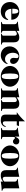

<svg xmlns="http://www.w3.org/2000/svg" viewBox="2090 -2736 654 4873"><g transform="rotate(90 2416.5 -299.0)"><path d="M326.7 -284.2Q326.7 -320.3 324.2 -348.6Q321.8 -377 314.7 -397Q307.6 -417 295.4 -427.5Q283.2 -438 263.7 -438Q244.1 -438 231.9 -427.5Q219.7 -417 212.6 -397Q205.6 -377 203.1 -348.6Q200.7 -320.3 200.7 -284.2ZM202.6 -259.8Q206.1 -221.7 217.3 -191.9Q228.5 -162.1 246.3 -141.8Q264.2 -121.6 287.8 -110.8Q311.5 -100.1 339.4 -100.1Q359.9 -100.1 376.5 -103.8Q393.1 -107.4 406.2 -114Q419.4 -120.6 429.9 -129.6Q440.4 -138.7 449.7 -149.9Q461.4 -165 466.6 -173.1Q471.7 -181.2 477.5 -181.2Q486.3 -181.2 486.3 -168.9Q486.3 -164.1 483.2 -149.2Q480 -134.3 471.4 -114.7Q462.9 -95.2 447.5 -73.5Q432.1 -51.8 407.7 -33.7Q383.3 -15.6 348.6 -3.9Q314 7.8 266.6 7.8Q213.9 7.8 170.2 -9.5Q126.5 -26.9 95.5 -57.9Q64.5 -88.9 47.6 -131.6Q30.8 -174.3 30.8 -225.1Q30.8 -274.9 49.1 -318.1Q67.4 -361.3 99.9 -393.3Q132.3 -425.3 177 -443.6Q221.7 -461.9 274.4 -461.9Q314.5 -461.9 351.3 -449.5Q388.2 -437 416.7 -411.9Q445.3 -386.7 462.6 -348.9Q480 -311 480.5 -259.8Z M593.3 -345.2Q593.3 -362.3 588.4 -373Q583.5 -383.8 576.2 -390.6Q568.8 -397.5 560.1 -400.9Q551.3 -404.3 543.9 -407Q536.6 -409.7 531.7 -412.4Q526.9 -415 526.9 -419.9Q526.9 -425.8 539.3 -427Q551.8 -428.2 579.8 -430.4Q607.9 -432.6 652.8 -439Q697.8 -445.3 762.7 -461.9V-393.1Q789.1 -413.1 810.3 -426.5Q831.5 -439.9 850.8 -447.8Q870.1 -455.6 888.7 -458.7Q907.2 -461.9 927.7 -461.9Q965.3 -461.9 989.7 -450.9Q1014.2 -439.9 1028.6 -420.2Q1043 -400.4 1048.8 -373Q1054.7 -345.7 1054.7 -313V-59.1Q1054.7 -40.5 1063.7 -33.2Q1072.8 -25.9 1083.7 -22.9Q1094.7 -20 1103.8 -17.8Q1112.8 -15.6 1112.8 -7.8Q1112.8 -3.9 1110.6 -1Q1108.4 2 1101.6 2Q1072.8 2 1040.5 1Q1008.3 0 970.2 0Q931.6 0 899.9 1Q868.2 2 845.7 2Q838.9 2 836.7 -1Q834.5 -3.9 834.5 -7.8Q834.5 -15.6 842.3 -17.8Q850.1 -20 859.6 -22.9Q869.1 -25.9 877 -33.2Q884.8 -40.5 884.8 -59.1V-339.8Q884.8 -356.4 880.6 -367.9Q876.5 -379.4 869.9 -386.5Q863.3 -393.6 854.7 -396.7Q846.2 -399.9 837.4 -399.9Q817.9 -399.9 798.1 -387.9Q778.3 -376 762.7 -360.8V-59.1Q762.7 -40.5 770.5 -33.2Q778.3 -25.9 787.6 -22.9Q796.9 -20 804.7 -17.8Q812.5 -15.6 812.5 -7.8Q812.5 -3.9 810.5 -1Q808.6 2 801.8 2Q778.8 2 747.6 1Q716.3 0 678.2 0Q639.6 0 606.9 1Q574.2 2 545.4 2Q538.6 2 536.6 -1Q534.7 -3.9 534.7 -7.8Q534.7 -15.6 543.7 -17.8Q552.7 -20 563.7 -22.9Q574.7 -25.9 583.7 -33.2Q592.8 -40.5 592.8 -59.1Z M1156.7 -216.8Q1156.7 -270.5 1177.7 -315.4Q1198.7 -360.4 1233.2 -393.1Q1267.6 -425.8 1312 -443.8Q1356.4 -461.9 1403.3 -461.9Q1451.2 -461.9 1488.3 -447.5Q1525.4 -433.1 1550.8 -410.9Q1576.2 -388.7 1589.4 -362.1Q1602.5 -335.4 1602.5 -311Q1602.5 -289.6 1596.4 -273.9Q1590.3 -258.3 1579.8 -248Q1569.3 -237.8 1555.2 -232.9Q1541 -228 1524.4 -228Q1509.3 -228 1495.4 -233.4Q1481.4 -238.8 1470.9 -249.3Q1460.4 -259.8 1454.3 -275.1Q1448.2 -290.5 1448.2 -311Q1448.2 -335 1451.4 -357.9Q1454.6 -380.9 1454.6 -396Q1454.6 -420.9 1440.9 -432.4Q1427.2 -443.8 1404.3 -443.8Q1386.2 -443.8 1370.6 -432.6Q1355 -421.4 1343.3 -402.3Q1331.5 -383.3 1325 -357.9Q1318.4 -332.5 1318.4 -304.2Q1318.4 -253.9 1332 -215.6Q1345.7 -177.2 1367.9 -151.6Q1390.1 -126 1418.2 -113Q1446.3 -100.1 1474.6 -100.1Q1500 -100.1 1517.1 -105Q1534.2 -109.9 1545.7 -116.9Q1557.1 -124 1564 -132.6Q1570.8 -141.1 1575.4 -148.2Q1580.1 -155.3 1584 -160.2Q1587.9 -165 1593.3 -165Q1598.6 -165 1600.6 -162.4Q1602.5 -159.7 1602.5 -154.8Q1602.5 -148.4 1597.4 -133.8Q1592.3 -119.1 1581.1 -101.1Q1569.8 -83 1552 -63.7Q1534.2 -44.4 1509.3 -28.6Q1484.4 -12.7 1451.9 -2.4Q1419.4 7.8 1378.4 7.8Q1337.9 7.8 1298.1 -6.8Q1258.3 -21.5 1226.8 -49.8Q1195.3 -78.1 1176 -120.1Q1156.7 -162.1 1156.7 -216.8Z M1652.8 -227.1Q1652.8 -273.9 1672.9 -316.4Q1692.9 -358.9 1728.3 -391.4Q1763.7 -423.8 1812 -442.9Q1860.4 -461.9 1916.5 -461.9Q1972.7 -461.9 2021 -442.9Q2069.3 -423.8 2104.7 -391.4Q2140.1 -358.9 2160.2 -316.4Q2180.2 -273.9 2180.2 -227.1Q2180.2 -180.2 2160.2 -137.7Q2140.1 -95.2 2104.7 -62.7Q2069.3 -30.3 2021 -11.2Q1972.7 7.8 1916.5 7.8Q1860.4 7.8 1812 -11.2Q1763.7 -30.3 1728.3 -62.7Q1692.9 -95.2 1672.9 -137.7Q1652.8 -180.2 1652.8 -227.1ZM1844.2 -227.1Q1844.2 -157.7 1849.6 -116Q1855 -74.2 1864.5 -52Q1874 -29.8 1887.2 -22.9Q1900.4 -16.1 1916.5 -16.1Q1932.6 -16.1 1945.8 -22.9Q1959 -29.8 1968.5 -52Q1978 -74.2 1983.2 -116Q1988.3 -157.7 1988.3 -227.1Q1988.3 -296.4 1983.2 -338.1Q1978 -379.9 1968.5 -402.1Q1959 -424.3 1945.8 -431.2Q1932.6 -438 1916.5 -438Q1900.4 -438 1887.2 -431.2Q1874 -424.3 1864.5 -402.1Q1855 -379.9 1849.6 -338.1Q1844.2 -296.4 1844.2 -227.1Z M2278.3 -345.2Q2278.3 -362.3 2273.4 -373Q2268.6 -383.8 2261.2 -390.6Q2253.9 -397.5 2245.1 -400.9Q2236.3 -404.3 2229 -407Q2221.7 -409.7 2216.8 -412.4Q2211.9 -415 2211.9 -419.9Q2211.9 -425.8 2224.4 -427Q2236.8 -428.2 2264.9 -430.4Q2293 -432.6 2337.9 -439Q2382.8 -445.3 2447.8 -461.9V-393.1Q2474.1 -413.1 2495.4 -426.5Q2516.6 -439.9 2535.9 -447.8Q2555.2 -455.6 2573.7 -458.7Q2592.3 -461.9 2612.8 -461.9Q2650.4 -461.9 2674.8 -450.9Q2699.2 -439.9 2713.6 -420.2Q2728 -400.4 2733.9 -373Q2739.7 -345.7 2739.7 -313V-59.1Q2739.7 -40.5 2748.8 -33.2Q2757.8 -25.9 2768.8 -22.9Q2779.8 -20 2788.8 -17.8Q2797.9 -15.6 2797.9 -7.8Q2797.9 -3.9 2795.7 -1Q2793.5 2 2786.6 2Q2757.8 2 2725.6 1Q2693.4 0 2655.3 0Q2616.7 0 2585 1Q2553.2 2 2530.8 2Q2523.9 2 2521.7 -1Q2519.5 -3.9 2519.5 -7.8Q2519.5 -15.6 2527.3 -17.8Q2535.2 -20 2544.7 -22.9Q2554.2 -25.9 2562 -33.2Q2569.8 -40.5 2569.8 -59.1V-339.8Q2569.8 -356.4 2565.7 -367.9Q2561.5 -379.4 2554.9 -386.5Q2548.3 -393.6 2539.8 -396.7Q2531.2 -399.9 2522.5 -399.9Q2502.9 -399.9 2483.2 -387.9Q2463.4 -376 2447.8 -360.8V-59.1Q2447.8 -40.5 2455.6 -33.2Q2463.4 -25.9 2472.7 -22.9Q2481.9 -20 2489.7 -17.8Q2497.6 -15.6 2497.6 -7.8Q2497.6 -3.9 2495.6 -1Q2493.7 2 2486.8 2Q2463.9 2 2432.6 1Q2401.4 0 2363.3 0Q2324.7 0 2292 1Q2259.3 2 2230.5 2Q2223.6 2 2221.7 -1Q2219.7 -3.9 2219.7 -7.8Q2219.7 -15.6 2228.8 -17.8Q2237.8 -20 2248.8 -22.9Q2259.8 -25.9 2268.8 -33.2Q2277.8 -40.5 2277.8 -59.1Z M3179.7 -454.1 3158.7 -397.9H3058.6V-108.9Q3058.6 -74.2 3068.6 -59.1Q3078.6 -43.9 3104.5 -43.9Q3127.9 -43.9 3144.8 -58.6Q3161.6 -73.2 3174.3 -99.1Q3179.2 -107.9 3181.4 -114Q3183.6 -120.1 3190.4 -120.1Q3194.3 -120.1 3196.8 -116.9Q3199.2 -113.8 3199.2 -108.9Q3199.2 -104.5 3196.5 -94Q3193.8 -83.5 3187.3 -70.6Q3180.7 -57.6 3168.7 -43.7Q3156.7 -29.8 3138.2 -18.3Q3119.6 -6.8 3093.5 0.5Q3067.4 7.8 3032.2 7.8Q2996.6 7.8 2969.7 1.5Q2942.9 -4.9 2924.8 -18.8Q2906.7 -32.7 2897.7 -54.9Q2888.7 -77.1 2888.7 -108.9L2889.2 -397.9H2827.1Q2856.4 -418.9 2887.9 -444.1Q2919.4 -469.2 2950 -496.3Q2980.5 -523.4 3008.5 -551.5Q3036.6 -579.6 3058.6 -606V-454.1Z M3285.2 -345.2Q3285.2 -362.3 3280.3 -373Q3275.4 -383.8 3268.1 -390.6Q3260.7 -397.5 3252.2 -400.9Q3243.7 -404.3 3236.3 -407Q3229 -409.7 3224.1 -412.4Q3219.2 -415 3219.2 -419.9Q3219.2 -425.8 3231.7 -427Q3244.1 -428.2 3271.2 -430.4Q3298.3 -432.6 3341.8 -439Q3385.3 -445.3 3446.8 -461.9V-354H3448.7Q3459.5 -377.9 3469.7 -397.7Q3480 -417.5 3492.7 -431.9Q3505.4 -446.3 3521.7 -454.1Q3538.1 -461.9 3561.5 -461.9Q3599.6 -461.9 3622.6 -441.4Q3645.5 -420.9 3645.5 -382.8Q3645.5 -367.7 3640.6 -353Q3635.7 -338.4 3626.2 -326.9Q3616.7 -315.4 3602.5 -308.6Q3588.4 -301.8 3569.8 -301.8Q3549.3 -301.8 3537.1 -309.6Q3524.9 -317.4 3515.9 -326.9Q3506.8 -336.4 3498.8 -344.2Q3490.7 -352.1 3479.5 -352.1Q3465.8 -352.1 3460.2 -340.8Q3454.6 -329.6 3454.6 -310.1V-59.1Q3454.6 -40.5 3463.6 -33.2Q3472.7 -25.9 3483.6 -22.9Q3494.6 -20 3503.7 -17.8Q3512.7 -15.6 3512.7 -7.8Q3512.7 -3.9 3510.5 -1Q3508.3 2 3501.5 2Q3472.7 2 3440.4 1Q3408.2 0 3370.1 0Q3332 0 3299.1 1Q3266.1 2 3237.8 2Q3231 2 3228.8 -1Q3226.6 -3.9 3226.6 -7.8Q3226.6 -15.6 3235.6 -17.8Q3244.6 -20 3255.6 -22.9Q3266.6 -25.9 3275.6 -33.2Q3284.7 -40.5 3284.7 -59.1Z M3670.9 -227.1Q3670.9 -273.9 3690.9 -316.4Q3710.9 -358.9 3746.3 -391.4Q3781.7 -423.8 3830.1 -442.9Q3878.4 -461.9 3934.6 -461.9Q3990.7 -461.9 4039.1 -442.9Q4087.4 -423.8 4122.8 -391.4Q4158.2 -358.9 4178.2 -316.4Q4198.2 -273.9 4198.2 -227.1Q4198.2 -180.2 4178.2 -137.7Q4158.2 -95.2 4122.8 -62.7Q4087.4 -30.3 4039.1 -11.2Q3990.7 7.8 3934.6 7.8Q3878.4 7.8 3830.1 -11.2Q3781.7 -30.3 3746.3 -62.7Q3710.9 -95.2 3690.9 -137.7Q3670.9 -180.2 3670.9 -227.1ZM3862.3 -227.1Q3862.3 -157.7 3867.7 -116Q3873 -74.2 3882.6 -52Q3892.1 -29.8 3905.3 -22.9Q3918.5 -16.1 3934.6 -16.1Q3950.7 -16.1 3963.9 -22.9Q3977.1 -29.8 3986.6 -52Q3996.1 -74.2 4001.2 -116Q4006.3 -157.7 4006.3 -227.1Q4006.3 -296.4 4001.2 -338.1Q3996.1 -379.9 3986.6 -402.1Q3977.1 -424.3 3963.9 -431.2Q3950.7 -438 3934.6 -438Q3918.5 -438 3905.3 -431.2Q3892.1 -424.3 3882.6 -402.1Q3873 -379.9 3867.7 -338.1Q3862.3 -296.4 3862.3 -227.1Z M4758.8 -97.2Q4758.8 -80.1 4763.7 -69.1Q4768.6 -58.1 4775.9 -51.5Q4783.2 -44.9 4791.7 -41.3Q4800.3 -37.6 4807.6 -34.9Q4814.9 -32.2 4819.8 -29.5Q4824.7 -26.9 4824.7 -22Q4824.7 -16.1 4812.3 -15.1Q4799.8 -14.2 4771.7 -12.9Q4743.7 -11.7 4698.7 -7.8Q4653.8 -3.9 4588.9 7.8V-48.8Q4562.5 -28.8 4541 -17.3Q4519.5 -5.9 4500.5 -0.2Q4481.4 5.4 4462.9 6.6Q4444.3 7.8 4423.8 7.8Q4386.2 7.8 4361.8 -3.2Q4337.4 -14.2 4323 -33.9Q4308.6 -53.7 4302.7 -81.1Q4296.9 -108.4 4296.9 -141.1L4297.4 -345.2Q4297.4 -362.3 4292.5 -373Q4287.6 -383.8 4280.3 -390.6Q4272.9 -397.5 4264.2 -400.9Q4255.4 -404.3 4248 -407Q4240.7 -409.7 4235.8 -412.4Q4231 -415 4231 -419.9Q4231 -425.8 4243.4 -427Q4255.9 -428.2 4283.9 -430.4Q4312 -432.6 4356.9 -439Q4401.9 -445.3 4466.8 -461.9V-102.1Q4466.8 -85.4 4470.7 -74Q4474.6 -62.5 4481.2 -55.4Q4487.8 -48.3 4496.3 -45.2Q4504.9 -42 4513.7 -42Q4533.2 -42 4553.2 -54Q4573.2 -65.9 4588.9 -81.1V-345.2Q4588.9 -362.3 4584 -373Q4579.1 -383.8 4571.8 -390.6Q4564.5 -397.5 4555.7 -400.9Q4546.9 -404.3 4539.6 -407Q4532.2 -409.7 4527.3 -412.4Q4522.5 -415 4522.5 -419.9Q4522.5 -425.8 4534.9 -427Q4547.4 -428.2 4575.4 -430.4Q4603.5 -432.6 4648.7 -439Q4693.8 -445.3 4758.8 -461.9Z"/></g></svg>

Font: XB Zar
Style: Bold
Weight: 700
Designer: Behnam
Foundry: Irmug
Version: Version 8.005 2009